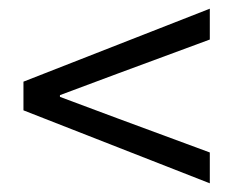

<svg xmlns="http://www.w3.org/2000/svg" viewBox="-20 -553 537 442"><path d="M463 -131 34 -299V-365L463 -533V-462L252 -384L118 -334V-330L252 -280L463 -202Z"/></svg>

Font: Source Sans Pro
Style: Regular
Weight: 400
Designer: Paul D. Hunt
Foundry: Adobe Systems Incorporated
Version: Version 2.021;PS 2.000;hotconv 1.0.86;makeotf.lib2.5.63406